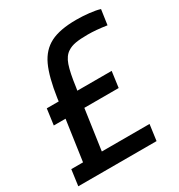

<svg xmlns="http://www.w3.org/2000/svg" viewBox="-170 -808 857 920"><g transform="rotate(-30 258.5 -348.0)"><path d="M441 -88 429 0H-4L8 -88H73L105 -311H40L52 -399H118L120 -415Q136 -524 163.5 -583.5Q191 -643 243 -669.5Q295 -696 386 -696Q421 -696 457 -692Q493 -688 515 -681L503 -598Q443 -607 399 -607Q357 -607 331 -602.5Q305 -598 287 -586Q261 -570 247.5 -531Q234 -492 224 -417L221 -399H411L399 -311H209L177 -88Z"/></g></svg>

Font: Assailand Medium
Style: Italic
Weight: 500
Italic angle: -8°
Designer: Hector Gatti with collaboration of the Omnibus-Type team
Foundry: Omnibus-Type
Version: Version 0.072;October 19, 2019;FontCreator 12.0.0.2547 64-bi